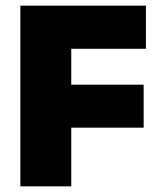

<svg xmlns="http://www.w3.org/2000/svg" viewBox="-20 -659 568 679"><path d="M232 0H52V-639H232ZM488 -207.5H156V-359.5H488ZM496 -486.5H104.5V-639H496Z"/></svg>

Font: Anek Kannada ExtraBold
Style: Regular
Weight: 800
Version: Version 1.003